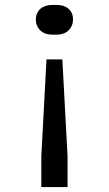

<svg xmlns="http://www.w3.org/2000/svg" viewBox="-20 -576 440 776"><path d="M210 -436C249 -436 275 -461 275 -498C275 -534 249 -556 210 -556H190C151 -556 125 -533 125 -497C125 -461 151 -436 190 -436ZM253 180V55L232 -336H168L147 55V180Z"/></svg>

Font: Tekne LDO
Style: Regular
Weight: 400
Monospace: yes
Designer: Alessio Laiso, Mario Rullo, Paolo Rosset
Foundry: Alessio Laiso
Version: Version 1.000;hotconv 1.0.109;makeotfexe 2.5.65596